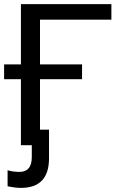

<svg xmlns="http://www.w3.org/2000/svg" viewBox="-20 -708 582 936"><path d="M135 58V0H82V-322H0V-394H82V-688H523V-612H175V-394H380V-322H175V-76H219V63Q219 208 82 208Q55 208 17 200V122Q44 130 75 130Q135 130 135 58Z"/></svg>

Font: Libra Sans
Style: Regular
Weight: 400
Foundry: Context Ltd
Version: Version 1.002